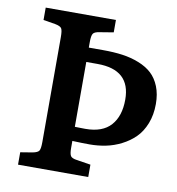

<svg xmlns="http://www.w3.org/2000/svg" viewBox="-79 -772 777 843"><g transform="rotate(10 309.0 -350.0)"><path d="M57.1 0V-55.2L110.8 -64Q133.8 -68.4 139.4 -77.6Q145 -86.9 145 -116.2V-584Q145 -613.3 139.4 -622.6Q133.8 -631.8 110.8 -636.2L57.1 -645V-700.2H370.1V-645L308.1 -634.8Q286.1 -631.8 280 -622.3Q273.9 -612.8 273.9 -585V-560.1H337.9Q385.7 -560.1 424.6 -554.7Q463.4 -549.3 498 -535.6Q532.7 -522 556.2 -500.5Q579.6 -479 593.3 -445.1Q606.9 -411.1 606.9 -367.2Q606.9 -318.8 591.6 -279.8Q576.2 -240.7 550.8 -215.6Q525.4 -190.4 491.7 -173.3Q458 -156.2 422.9 -149.2Q387.7 -142.1 351.1 -142.1Q317.9 -142.1 273.9 -144V-112.8Q273.9 -86.4 280 -77.1Q286.1 -67.9 308.1 -64.9L370.1 -55.2V0ZM273.9 -207Q279.8 -207 295.2 -206.5Q310.5 -206.1 320.8 -206.1Q397 -206.1 434.1 -247.6Q471.2 -289.1 471.2 -362.8Q471.2 -496.1 324.2 -496.1H273.9Z"/></g></svg>

Font: Literata Book SemiBold
Style: Regular
Weight: 600
Designer: Latin by Veronika Burian and Jose Scaglione. Greek by Irene Vlachou. Cyrillic by Vera Evstafieva
Foundry: TypeTogether
Version: Version 2.003;PS 002.003;hotconv 1.0.88;makeotf.lib2.5.64775